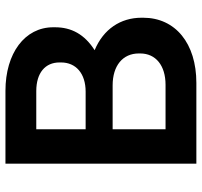

<svg xmlns="http://www.w3.org/2000/svg" viewBox="-38 -702 740 704"><g transform="rotate(-90 332.0 -350.0)"><path d="M84 0H380C525 0 619 -77 619 -195V-201C619 -278 577 -341 500 -373C558 -410 584 -458 584 -518V-525C584 -629 489 -700 351 -700H84ZM210 -406V-587H350C417 -587 455 -554 455 -502V-496C455 -442 415 -406 348 -406ZM210 -113V-307H371C443 -307 488 -270 488 -211V-206C488 -149 444 -113 373 -113Z"/></g></svg>

Font: Fixel Display SemiBold
Style: Regular
Weight: 600
Designer: AlfaBravo + MacPaw
Foundry: Kyrylo Tkachov, Marchela Mozhyna, Serhii Makarenko, Maria Weinstein, Zakhar Kryvoshyya
Version: Version 1.211